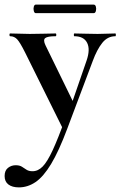

<svg xmlns="http://www.w3.org/2000/svg" viewBox="-59 -531 522 832"><path d="M441 -386Q443 -386 443 -380Q443 -374 441 -374Q407 -374 384 -345Q361 -316 343 -267L232 28Q196 124 162.5 179.5Q129 235 95 258Q61 281 23 281Q-6 281 -22.5 268.5Q-39 256 -39 232Q-39 208 -24.5 196.5Q-10 185 9 185Q26 185 36 191.5Q46 198 56 204.5Q66 211 82 211Q106 211 126 190.5Q146 170 169 120.5Q192 71 223 -15L220 40L50 -303Q28 -347 15.5 -360.5Q3 -374 -15 -374Q-18 -374 -18 -380Q-18 -386 -15 -386Q5 -386 27.5 -385Q50 -384 70 -384Q106 -384 133 -385Q160 -386 182 -386Q185 -386 185 -380Q185 -374 182 -374Q147 -374 137 -366Q127 -358 138 -335L265 -75L229 -16L316 -268Q333 -317 318.5 -345.5Q304 -374 263 -374Q261 -374 261 -380Q261 -386 263 -386Q287 -386 308.5 -385Q330 -384 364 -384Q388 -384 403.5 -385Q419 -386 441 -386ZM96 -474Q90 -474 87.5 -483.5Q85 -493 87.5 -502Q90 -511 96 -511H347Q354 -511 356.5 -502Q359 -493 356.5 -483.5Q354 -474 347 -474Z"/></svg>

Font: Cormorant Light
Style: Regular
Weight: 300
Designer: Christian Thalmann (Catharsis Fonts)
Foundry: Catharsis Fonts
Version: Version 4.000